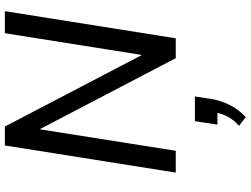

<svg xmlns="http://www.w3.org/2000/svg" viewBox="-141 -604 1034 792"><g transform="rotate(-90 376.0 -208.0)"><path d="M60 0 172 -705H250L546 -138H545L635 -705H726L614 0H532L238 -563H239L150 0ZM289 289 253 261Q278 239 291.5 213Q305 187 308 160L321 172H258L272 79H374L364 147Q356 189 338 224.5Q320 260 289 289Z"/></g></svg>

Font: Nunito Sans 7pt SemiCondensed Medium
Style: Italic
Weight: 500
Width: 4
Italic angle: -9°
Designer: Vernon Adams
Foundry: Vernon Adams
Version: Version 3.101;gftools[0.9.27]